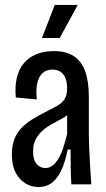

<svg xmlns="http://www.w3.org/2000/svg" viewBox="-20 -747 430 778"><path d="M136 11Q109 11 84.5 -3Q60 -17 44 -46.5Q28 -76 28 -122Q28 -157 38.5 -183.5Q49 -210 68 -229.5Q87 -249 112.5 -264.5Q138 -280 168 -295Q194 -308 213 -319Q232 -330 242 -346Q252 -362 252 -389Q252 -425 237 -445Q222 -465 192 -465Q168 -465 152.5 -451Q137 -437 131 -410Q125 -383 129 -344L44 -352Q40 -396 48 -431Q56 -466 76 -490Q96 -514 126.5 -527Q157 -540 198 -540Q249 -540 280 -519Q311 -498 325.5 -457Q340 -416 340 -355V-211Q340 -181 341.5 -143.5Q343 -106 345.5 -68.5Q348 -31 350 0H269Q267 -35 266.5 -70.5Q266 -106 266 -141H254Q244 -89 227.5 -55Q211 -21 188.5 -5Q166 11 136 11ZM164 -66Q180 -66 193.5 -76.5Q207 -87 218 -106Q229 -125 237 -150.5Q245 -176 252 -204V-300L282 -313Q275 -297 259.5 -285Q244 -273 225 -263Q206 -253 186.5 -242Q167 -231 151 -216.5Q135 -202 124.5 -182Q114 -162 114 -133Q114 -99 128.5 -82.5Q143 -66 164 -66ZM222 -593H150L202 -727H295Z"/></svg>

Font: Bricolage Grotesque 36pt Condensed
Style: Regular
Weight: 400
Width: 3
Designer: Mathieu Triay
Foundry: Atelier Triay
Version: Version 1.001;gftools[0.9.33.dev8+g029e19f]